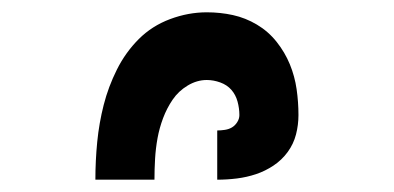

<svg xmlns="http://www.w3.org/2000/svg" viewBox="-20 -800 640 312"><path d="M333 -508V-588Q339 -588 345.5 -589Q352 -590 357 -593Q362 -596 365.5 -601.5Q369 -607 369 -613Q369 -624 366 -635Q363 -646 356 -654Q349 -662 338 -666Q327 -670 316 -670Q300 -670 285 -661Q270 -652 260.5 -638Q251 -624 245 -608Q239 -592 236 -575.5Q233 -559 232 -542Q231 -525 231 -508H135Q135 -539 138 -569.5Q141 -600 148.5 -629.5Q156 -659 170 -687Q184 -715 205.5 -736.5Q227 -758 256.5 -769Q286 -780 316 -780Q338 -780 358.5 -775.5Q379 -771 397.5 -760Q416 -749 429.5 -732Q443 -715 451 -695.5Q459 -676 462 -655Q465 -634 465 -613Q465 -597 461 -581.5Q457 -566 447.5 -553Q438 -540 424.5 -531Q411 -522 396 -517Q381 -512 365 -510Q349 -508 333 -508Z"/></svg>

Font: Iosevka HT Extrabold Extended
Style: Regular
Weight: 800
Width: 7
Monospace: yes
Designer: Belleve Invis
Foundry: Belleve Invis
Version: Version 32.3.0; ttfautohint (v1.8.4)